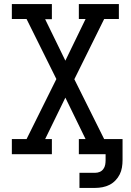

<svg xmlns="http://www.w3.org/2000/svg" viewBox="-20 -755 640 940"><path d="M369 165V91H446Q458 91 468.5 86.5Q479 82 486 72.5Q493 63 495 51.5Q497 40 497 29V0H366V-74H399L300 -277L201 -74H234V0H38V-74H110L256 -368L110 -662H38V-735H234V-661H201L263 -534L300 -458L399 -662H366V-735H562V-662H490L344 -367L490 -74H580V29Q580 47 577 65Q574 83 566 99Q558 115 545 128.5Q532 142 516 150Q500 158 482 161.5Q464 165 446 165Z"/></svg>

Font: Iosevka Slab Extended
Style: Regular
Weight: 400
Width: 7
Monospace: yes
Designer: Belleve Invis
Foundry: Belleve Invis
Version: Version 11.1.1; ttfautohint (v1.8.3)